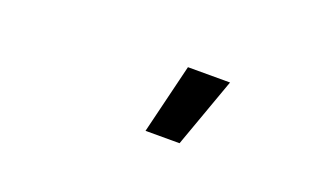

<svg xmlns="http://www.w3.org/2000/svg" viewBox="-34 -880 668 403"><g transform="rotate(20 300.0 -678.0)"><path d="M298 -600 336 -756H430L374 -600Z"/></g></svg>

Font: Iosevka HT Medium Extended
Style: Italic
Weight: 500
Width: 7
Italic angle: -9°
Monospace: yes
Designer: Belleve Invis
Foundry: Belleve Invis
Version: Version 32.3.0; ttfautohint (v1.8.4)